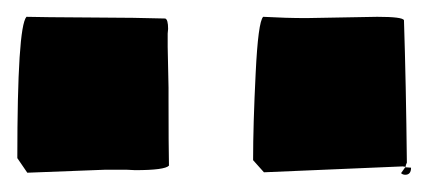

<svg xmlns="http://www.w3.org/2000/svg" viewBox="-73 -905 501 225"><path d="M286.1 -883.8 369.1 -885.3Q398.9 -885.3 400.4 -881.3Q402.8 -807.1 403.8 -714.4Q402.3 -711.4 402.3 -709.5L398.9 -710L236.3 -703.1L223.6 -717.3Q223.6 -758.8 226.6 -819.1Q229.5 -879.4 235.4 -885.3Q262.2 -883.8 286.1 -883.8ZM223.6 -716.8V-717.3ZM401.9 -709 408.7 -708.5Q408.7 -700.2 401.9 -700.2Q398.9 -700.2 397 -702.1ZM123.5 -850.1 124.5 -802.2V-787.1Q124.5 -733.9 125 -710.9Q120.1 -705.6 85.4 -705.6L75.2 -706.1H50.3L-41 -702.6L-52.7 -719.7Q-52.7 -873 -42 -885.3Q-24.4 -884.8 32.5 -884.5Q89.4 -884.3 120.6 -883.3Q124 -882.3 124 -871.1L123.5 -865.7Z"/></svg>

Font: Bowlby One
Style: Regular
Weight: 400
Designer: vernon adams
Foundry: vernon adams
Version: Version 1.001